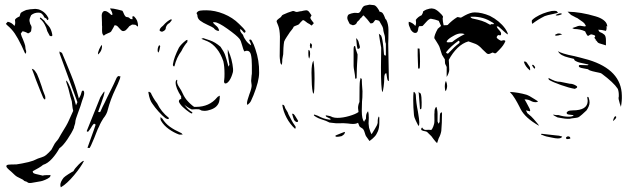

<svg xmlns="http://www.w3.org/2000/svg" viewBox="-20 -532 2701 821"><path d="M415 -467Q415 -473 418.5 -479Q422 -485 429 -485Q439 -485 456 -468Q461 -468 461 -471Q459 -483 451 -494Q450 -496 453 -496Q464 -496 484 -491L500 -487Q504 -487 505.5 -482.5Q507 -478 508 -477Q515 -459 522 -459Q528 -459 531.5 -456.5Q535 -454 538 -451Q539 -450 547 -450L546 -459V-460Q546 -462 549 -462.5Q552 -463 554 -461Q562 -453 566 -444Q571 -430 570 -418Q569 -419 564.5 -422Q560 -425 559 -426L546 -427Q544 -427 540 -424Q536 -421 533 -420Q529 -414 518 -403Q512 -399 507 -399Q501 -399 494.5 -406.5Q488 -414 483 -419Q478 -424 470 -424Q467 -417 455 -397Q453 -394 441 -389.5Q429 -385 424 -379Q418 -385 417 -392.5Q416 -400 416.5 -410.5Q417 -421 416 -424V-435Q416 -454 415 -465ZM72 -337Q56 -370 43 -389Q30 -408 12 -423Q12 -423 5 -430L13 -439Q30 -436 42 -421Q46 -430 45 -437Q44 -444 44 -447Q46 -454 64 -462Q65 -464 66 -469.5Q67 -475 70 -478Q77 -483 89 -488L95 -490H97Q109 -493 119 -493L130 -494Q135 -494 145 -492Q161 -487 173 -475Q181 -467 187 -455Q187 -454 187 -451.5Q187 -449 185 -447L183 -446Q182 -446 180.5 -448.5Q179 -451 178 -453L170 -457Q165 -468 159 -473Q153 -478 144 -478Q126 -478 113 -467Q106 -453 106 -445Q106 -441 107.5 -436.5Q109 -432 109 -430Q115 -421 115 -414L113 -399Q110 -393 100 -389Q96 -392 88.5 -395Q81 -398 77 -398Q75 -398 73 -394Q71 -390 69 -388Q72 -376 78 -364Q79 -361 84 -348.5Q89 -336 89 -325Q89 -322 90.5 -318.5Q92 -315 92 -310Q92 -305 88 -302Q76 -329 72 -337ZM182 -399 191 -382Q191 -379 196.5 -377.5Q202 -376 204 -381Q201 -401 193 -414Q190 -419 181 -428.5Q172 -438 170 -443Q167 -445 162.5 -449.5Q158 -454 153 -457Q150 -456 150.5 -453.5Q151 -451 153 -450Q163 -442 171 -427.5Q179 -413 182 -399ZM399 -299Q418 -315 416 -340Q410 -335 404 -321Q398 -307 399 -299ZM45 218Q50 223 64.5 229.5Q79 236 82 240Q83 242 89 243.5Q95 245 97 247Q101 252 115 250Q125 248 135 246.5Q145 245 155 243Q161 242 173 237Q185 232 191 227Q193 226 195 222Q197 218 195 216Q193 217 186 217H177Q167 217 163 219Q157 217 144 214.5Q131 212 125.5 209.5Q120 207 120 200Q130 195 144.5 186.5Q159 178 164 173Q184 167 202.5 146.5Q221 126 234 102Q249 92 268 64Q287 36 296 15Q296 11 299 3Q302 -5 302 -10Q302 -15 305.5 -26.5Q309 -38 312 -45Q327 -85 331 -101Q333 -106 336.5 -116.5Q340 -127 340 -133Q340 -145 334 -145L330 -142Q326 -125 319 -114L317 -111L315 -119Q303 -165 283.5 -213Q264 -261 261 -268L245 -306Q243 -307 240 -308.5Q237 -310 234 -312L235 -303L311 -95L305 -82Q298 -111 285 -145.5Q272 -180 264 -188Q263 -187 263 -185Q263 -182 265 -176Q267 -170 268 -167Q273 -153 277 -135Q279 -124 287 -99Q288 -94 289 -81.5Q290 -69 293 -58L274 -16Q267 1 241 42Q230 64 220 74L214 82Q212 85 207 95Q202 105 200 108Q189 121 177 131Q170 137 158.5 140.5Q147 144 142 146Q136 149 131 151Q126 153 122 155Q106 161 74 167Q69 168 50 171Q27 171 17 172Q7 173 7 179Q7 185 28 202ZM134 -190Q153 -141 165 -113Q166 -112 168 -109.5Q170 -107 172 -106Q174 -108 174 -113Q174 -118 173 -121Q167 -135 163.5 -145.5Q160 -156 158 -163Q146 -199 138 -216Q130 -229 126 -233Q124 -235 121 -236Q118 -237 116 -238Q122 -224 134 -190ZM351 28Q350 29 353 30.5Q356 32 357 31Q358 30 364 22Q368 17 370.5 12Q373 7 377 2Q381 -3 382.5 -3Q384 -3 389 1Q383 20 369 58L354 100L363 101Q364 100 366.5 95Q369 90 370 88L383 58Q386 51 392 35Q398 19 404 8Q407 0 412.5 -10Q418 -20 422 -26Q437 -44 441 -63Q452 -106 474 -152Q484 -172 493 -196L495 -206Q490 -205 485 -207Q480 -202 479 -200Q472 -184 466.5 -172.5Q461 -161 457 -153L437 -113Q428 -93 419 -76L409 -54Q408 -53 404.5 -52.5Q401 -52 400 -55Q401 -59 413.5 -92.5Q426 -126 427 -140Q425 -142 417.5 -129.5Q410 -117 409 -116ZM339 156Q334 154 316.5 171.5Q299 189 294 200Q286 204 272 213Q258 222 252 228Q238 246 238 259Q238 263 240 269Q266 254 296.5 217.5Q327 181 339 156Z M1053 -100Q1049 -92 1038 -83L1036 -90Q1036 -100 1046 -128Q1057 -156 1056 -168L1054 -185V-188Q1054 -194 1055 -199.5Q1056 -205 1056 -211Q1057 -214 1057 -220V-253Q1057 -281 1053 -298Q1049 -315 1036 -315Q1031 -315 1025 -312Q1022 -316 1019.5 -324.5Q1017 -333 1016 -336Q1010 -359 1004 -366Q993 -380 953 -408.5Q913 -437 898 -437H891Q891 -433 900 -425.5Q909 -418 911 -415Q916 -408 917 -401Q916 -400 914 -400Q909 -400 903 -403.5Q897 -407 894 -412Q887 -417 869 -425Q847 -435 835.5 -444Q824 -453 824 -467Q824 -469 822 -472Q820 -475 821 -477Q826 -485 835.5 -486.5Q845 -488 862 -488Q899 -488 937 -472.5Q975 -457 1002 -430L1020 -412L1029 -401Q1030 -400 1030 -398Q1030 -395 1027.5 -393Q1025 -391 1023 -393Q1013 -405 1008 -408Q1007 -407 1007 -404Q1007 -397 1012.5 -390.5Q1018 -384 1019 -383Q1023 -370 1032.5 -357.5Q1042 -345 1054 -338Q1053 -346 1046 -359V-360Q1046 -363 1050 -363Q1054 -363 1056 -359Q1066 -342 1072 -322Q1089 -273 1088 -221Q1088 -185 1064 -125Q1064 -124 1053 -100ZM677 -422Q660 -409 663 -400Q666 -398 669.5 -397Q673 -396 675 -397Q690 -403 689 -414Q693 -427 702 -432Q705 -433 708.5 -438Q712 -443 714 -445Q714 -450 712 -450Q695 -443 677 -422ZM868 -355Q890 -345 908 -322Q924 -302 935 -270Q940 -248 940 -217Q940 -200 939 -193Q938 -190 938 -185Q938 -175 944 -175Q952 -175 961 -188Q970 -201 976 -224Q978 -235 974 -257.5Q970 -280 964 -296L954 -321V-303L961 -255L957 -247Q948 -282 942.5 -297Q937 -312 923 -332Q900 -352 877.5 -359.5Q855 -367 849 -369L841 -366ZM726 -249Q735 -286 756 -314Q761 -325 768.5 -336Q776 -347 781 -352Q781 -359 782 -361Q781 -362 779 -361Q777 -360 776 -360Q755 -344 745 -328Q724 -286 720 -260Q718 -252 722 -249Q724 -247 726 -249ZM654 -317Q654 -329 660 -338Q661 -339 663 -337.5Q665 -336 665 -334Q662 -314 657 -307Q654 -310 654 -317ZM737 -191 738 -188 737 -181 738 -176Q739 -170 746 -159.5Q753 -149 755 -145Q766 -120 777 -106Q793 -87 810 -75H818Q875 -75 908 -115Q911 -119 915 -120.5Q919 -122 920 -123Q920 -108 917 -97Q914 -86 905 -77Q897 -69 882 -63.5Q867 -58 854 -58Q842 -58 837 -62Q831 -66 817 -65Q803 -64 800 -64Q780 -73 768 -85Q782 -64 802 -52Q803 -49 802 -48Q801 -47 798 -47Q794 -48 776 -62Q758 -76 750 -88Q749 -89 748 -91Q747 -93 746 -95Q745 -96 745 -99Q745 -103 748 -106Q751 -109 755 -108Q754 -114 755 -119Q731 -156 731 -179Q731 -184 733 -187.5Q735 -191 737 -191ZM632 -88Q642 -73 658 -55Q674 -37 687 -27Q695 -22 700 -23Q703 -25 702 -28Q669 -54 652 -90Q643 -101 635 -115Q627 -129 625 -135Q619 -138 617 -140Q615 -139 614.5 -137Q614 -135 615 -134Q620 -103 632 -88ZM666 -24Q666 -20 669 -15Q681 5 702 20Q723 35 745 43Q747 44 752 43.5Q757 43 761 44Q760 42 758 39.5Q756 37 753 36Q726 24 706.5 10Q687 -4 674 -25Q671 -26 667 -32Z M1503 -477Q1513 -475 1517.5 -479Q1522 -483 1526 -492Q1532 -506 1541 -508L1560 -512L1579 -510Q1586 -509 1594 -498Q1602 -487 1603 -482Q1613 -481 1617.5 -474Q1622 -467 1624.5 -460Q1627 -453 1628 -451Q1632 -447 1632 -447Q1641 -428 1641 -405V-397Q1641 -362 1640 -346L1643 -186Q1637 -184 1635 -200Q1633 -216 1632 -219Q1623 -219 1623 -197Q1623 -182 1620.5 -162Q1618 -142 1615 -138Q1609 -152 1609 -244L1610 -328Q1605 -352 1600 -388Q1603 -385 1606.5 -382.5Q1610 -380 1610 -379Q1616 -366 1620 -323L1622 -300Q1624 -293 1630 -295V-345Q1626 -354 1626 -373Q1626 -377 1623 -386.5Q1620 -396 1619 -403Q1619 -413 1612 -424.5Q1605 -436 1602 -442Q1599 -445 1586 -447Q1582 -444 1579.5 -440Q1577 -436 1574.5 -434Q1572 -432 1564 -432Q1552 -449 1535 -466Q1532 -466 1527.5 -459.5Q1523 -453 1520 -453Q1519 -449 1514.5 -445Q1510 -441 1507 -438Q1504 -426 1489 -424L1476 -429L1473 -434Q1465 -448 1465 -456Q1465 -461 1468 -467Q1470 -471 1482.5 -474.5Q1495 -478 1503 -477ZM1313 -423Q1311 -423 1307 -426.5Q1303 -430 1300 -431Q1295 -433 1287.5 -439.5Q1280 -446 1275 -446Q1271 -443 1266 -437.5Q1261 -432 1258 -428Q1253 -425 1247 -423Q1241 -421 1236 -418Q1234 -412 1226 -402.5Q1218 -393 1216 -389Q1214 -386 1206 -374Q1198 -362 1195 -354Q1193 -343 1192 -327Q1191 -311 1191 -300L1187 -278Q1187 -255 1183 -255Q1182 -256 1180 -260.5Q1178 -265 1178 -270Q1176 -284 1176 -292Q1177 -327 1177 -376Q1176 -406 1170 -421.5Q1164 -437 1163 -439V-441Q1163 -446 1171 -451.5Q1179 -457 1181 -459Q1183 -461 1184.5 -464Q1186 -467 1190 -469L1211 -478L1232 -485H1234Q1237 -485 1241 -483Q1245 -481 1248 -481Q1253 -481 1258 -482.5Q1263 -484 1268 -484Q1272 -485 1278.5 -486.5Q1285 -488 1289 -488Q1296 -488 1301 -482L1304 -478L1311 -468L1312 -466Q1312 -465 1309.5 -461.5Q1307 -458 1307 -456Q1307 -452 1313.5 -444Q1320 -436 1322 -433ZM1511 -359Q1513 -356 1514.5 -348.5Q1516 -341 1518 -336L1519 -331Q1519 -323 1509 -323Q1505 -337 1505 -347Q1505 -352 1504 -357Q1503 -362 1503 -367L1505 -368ZM1314 -338 1312 -325 1307 -327Q1305 -335 1305 -338Q1305 -340 1307 -348Q1314 -344 1314 -338ZM1492 -323Q1492 -333 1495.5 -335Q1499 -337 1500 -329Q1501 -321 1504.5 -312.5Q1508 -304 1509 -299Q1509 -286 1507 -260L1506 -239L1505 -198Q1505 -197 1502.5 -196Q1500 -195 1499 -196Q1498 -212 1495 -227.5Q1492 -243 1492 -250ZM1299 -319Q1300 -318 1301.5 -317Q1303 -316 1304 -316Q1306 -311 1306 -301Q1306 -290 1302 -281Q1297 -290 1299 -319ZM1321 -131Q1325 -141 1325 -195Q1325 -247 1320 -273Q1312 -259 1312 -221L1313 -183Q1313 -171 1315 -152Q1317 -133 1321 -131ZM1325 -42Q1328 -41 1332 -39.5Q1336 -38 1339 -37Q1364 -23 1391 -20Q1393 -20 1394 -23Q1392 -25 1386 -27.5Q1380 -30 1376 -32.5Q1372 -35 1373 -39Q1376 -38 1384.5 -37Q1393 -36 1402 -31Q1411 -28 1423 -28Q1446 -28 1473.5 -36Q1501 -44 1513 -53Q1511 -65 1511 -70Q1511 -83 1517 -96Q1517 -177 1519 -185L1522 -199L1527 -194Q1527 -178 1530 -142Q1530 -111 1528 -98L1527 -58Q1527 -23 1537 -11Q1538 -16 1541.5 -19.5Q1545 -23 1545 -26V-29Q1545 -39 1547 -45Q1548 -47 1550 -51Q1552 -55 1554 -56Q1557 -47 1557 -28L1556 -4L1558 14Q1563 33 1569 42Q1572 36 1582.5 20Q1593 4 1595 -7V-11Q1595 -28 1600 -34Q1602 -32 1602 -28Q1602 -24 1602 -22V-8Q1602 14 1596 29L1591 39Q1588 46 1582 52Q1574 61 1560 71L1545 50Q1543 47 1540 36.5Q1537 26 1534 22Q1533 19 1526 15Q1519 11 1517 8L1511 -7Q1503 -2 1489 -2Q1481 -2 1467 -4Q1445 -6 1436 -5H1416Q1413 -5 1389 -8Q1377 -15 1351 -23Q1344 -25 1333 -31Q1322 -37 1322 -40Q1322 -42 1325 -42ZM1242 19Q1246 12 1243 8Q1232 -7 1225 -21Q1218 -35 1213 -44Q1212 -50 1205 -60.5Q1198 -71 1198 -74Q1197 -79 1194 -82Q1191 -85 1187 -84Q1191 -56 1205.5 -28.5Q1220 -1 1242 19ZM1255 -15Q1254 -10 1250 -10Q1247 -10 1243 -13Q1239 -16 1237 -20Q1236 -23 1233.5 -30Q1231 -37 1229 -45Q1233 -47 1236.5 -43.5Q1240 -40 1245 -31.5Q1250 -23 1255 -15ZM1419 53H1421Q1429 53 1441 50Q1442 49 1447.5 45.5Q1453 42 1454 37Q1457 36 1453 32Q1445 35 1436.5 38.5Q1428 42 1418 46Q1409 50 1419 53Z M1756 -421Q1760 -430 1759 -437Q1758 -444 1758 -447Q1767 -460 1783 -467Q1789 -476 1789 -483Q1796 -488 1803 -491Q1806 -492 1817 -495L1826 -496Q1829 -496 1837 -494Q1850 -489 1864 -474Q1864 -474 1869 -469L1874 -462Q1875 -460 1873 -454V-451Q1873 -442 1877 -424Q1891 -424 1894 -425Q1913 -445 1934 -458Q1935 -459 1938 -459Q1941 -459 1945 -457.5Q1949 -456 1952 -457Q1957 -460 1968 -466Q1979 -472 1989.5 -475.5Q2000 -479 2010 -479Q2040 -479 2075 -464Q2116 -443 2140 -410Q2146 -401 2149.5 -393.5Q2153 -386 2150 -385Q2143 -390 2129.5 -402.5Q2116 -415 2112 -418Q2108 -420 2104 -419Q2105 -413 2111 -407Q2117 -401 2120.5 -395.5Q2124 -390 2122 -383Q2122 -381 2118 -381L2110 -382Q2103 -376 2104 -371Q2106 -367 2114 -362Q2122 -357 2125 -358Q2131 -360 2134 -360Q2140 -360 2141 -356Q2134 -338 2115 -319L2102 -306Q2100 -304 2097 -304Q2094 -304 2090.5 -306Q2087 -308 2085 -307Q2083 -306 2077.5 -303.5Q2072 -301 2069 -301Q2065 -301 2061 -304Q2058 -306 2043 -321Q2028 -338 2014 -344Q2007 -347 1999 -349.5Q1991 -352 1983 -355Q1958 -348 1936.5 -327Q1915 -306 1899 -276L1900 -260L1901 -233Q1901 -227 1897.5 -218Q1894 -209 1890 -203V-245Q1889 -249 1886 -254Q1883 -259 1883 -262L1882 -279Q1878 -284 1875.5 -289Q1873 -294 1870 -298L1859 -332Q1856 -339 1848 -351.5Q1840 -364 1837 -369Q1837 -382 1852 -409Q1856 -412 1859.5 -415.5Q1863 -419 1866 -421L1856 -443Q1841 -449 1822 -452Q1814 -451 1803 -438.5Q1792 -426 1787 -421Q1782 -420 1772 -420L1769 -413Q1767 -392 1759 -392L1756 -391Q1749 -391 1742 -398Q1735 -405 1735 -409L1731 -418Q1726 -428 1728 -439Q1745 -435 1756 -421ZM2000 -453Q2024 -448 2040 -443Q2056 -438 2074 -427Q2076 -426 2077.5 -426.5Q2079 -427 2079.5 -428Q2080 -429 2080 -429Q2081 -428 2093 -429Q2090 -435 2077 -441Q2057 -453 2034 -457.5Q2011 -462 1991 -460Q1995 -454 2000 -453ZM1898 -351Q1906 -351 1913 -352Q1933 -369 1967 -386Q1960 -389 1951 -389Q1936 -389 1918 -378Q1898 -367 1892 -358Q1890 -355 1890 -352Q1892 -351 1898 -351ZM1900 -307Q1923 -332 1943 -347Q1946 -350 1945 -353.5Q1944 -357 1941 -358Q1907 -334 1887 -308Q1894 -298 1900 -307ZM1766 -325Q1765 -305 1768 -239H1774Q1776 -243 1776 -269Q1776 -298 1774 -324ZM1892 -165Q1892 -174 1887 -186Q1882 -178 1882 -161Q1882 -147 1886 -142Q1892 -154 1892 -165ZM1747 -102Q1747 -74 1750 -42Q1751 -30 1758 -16Q1765 -2 1768 4Q1770 6 1770 6Q1773 6 1773 -9Q1773 -19 1767 -55Q1759 -94 1758 -126Q1758 -131 1753 -137Q1748 -143 1748 -132Q1747 -125 1747 -102ZM1776 -65Q1779 -64 1782 -68Q1783 -76 1783 -94Q1783 -119 1779 -132Q1778 -133 1775 -134.5Q1772 -136 1770 -140ZM1812 23Q1820 23 1824 24Q1829 19 1832.5 9.5Q1836 0 1837 -6Q1838 -15 1837.5 -30Q1837 -45 1838 -52V-56Q1838 -63 1841 -69Q1844 -75 1845 -75Q1847 -75 1849 -65Q1851 -55 1851 -46V-13Q1852 -12 1853 -8Q1854 -4 1855 -3Q1857 -5 1859 -9.5Q1861 -14 1860 -17L1861 -40Q1861 -47 1865.5 -50.5Q1870 -54 1870 -47Q1870 -5 1867 28Q1864 45 1856 59Q1850 76 1849 80Q1844 76 1834 63Q1825 49 1814 40L1807 33Q1804 30 1796.5 29Q1789 28 1786 26Q1781 25 1781 20Q1781 16 1785 13Q1791 24 1801 23.5Q1811 23 1812 23Z M2254 -441Q2254 -434 2256 -430Q2279 -448 2309 -463Q2319 -467 2344 -472L2366 -477L2361 -484Q2353 -487 2339 -485Q2300 -477 2270 -458Q2262 -453 2255 -446Q2254 -445 2254 -441ZM2527 -462Q2548 -456 2561 -446Q2574 -436 2576 -424L2577 -419L2573 -420L2574 -413Q2574 -406 2571 -400Q2553 -405 2538 -405Q2539 -402 2541.5 -398.5Q2544 -395 2545 -395Q2556 -391 2564 -384Q2571 -378 2571 -359.5Q2571 -341 2571 -338L2542 -347Q2536 -349 2533.5 -354Q2531 -359 2527 -360L2528 -362Q2528 -363 2524.5 -366.5Q2521 -370 2522 -372Q2525 -374 2525 -377Q2525 -381 2517 -383Q2511 -385 2509 -385Q2505 -385 2501 -382Q2497 -379 2494 -378Q2489 -383 2486 -389.5Q2483 -396 2482 -398Q2461 -408 2435 -408L2427 -412L2442 -417Q2452 -422 2460 -422Q2464 -422 2470 -420.5Q2476 -419 2480 -419Q2485 -419 2485 -422Q2485 -423 2482 -427Q2479 -431 2478 -433Q2473 -438 2463 -444.5Q2453 -451 2448 -455Q2444 -456 2435.5 -461Q2427 -466 2422 -468Q2419 -471 2414.5 -475Q2410 -479 2407 -482Q2464 -481 2527 -462ZM2364 -466Q2370 -466 2376 -469Q2382 -469 2382 -474L2377 -475Q2371 -475 2364.5 -472Q2358 -469 2356 -468Q2356 -467 2358.5 -466Q2361 -465 2364 -466ZM2384 -385Q2376 -389 2370 -389Q2363 -389 2359 -386Q2355 -385 2354.5 -384.5Q2354 -384 2355 -379Q2365 -379 2384 -385ZM2390 -303Q2409 -297 2436 -292Q2447 -289 2462 -285.5Q2477 -282 2497 -276Q2637 -233 2639 -124Q2640 -101 2635 -75Q2634 -77 2632.5 -83Q2631 -89 2630 -90Q2629 -95 2627 -101.5Q2625 -108 2625 -112Q2625 -117 2626 -119V-128Q2626 -134 2624.5 -142Q2623 -150 2621 -153Q2604 -179 2553 -217Q2549 -220 2540 -221.5Q2531 -223 2528 -224Q2525 -225 2513 -227.5Q2501 -230 2494 -236Q2491 -237 2473 -240Q2455 -243 2455 -249V-250Q2455 -254 2459 -254H2464L2493 -253L2497 -256L2460 -264Q2451 -266 2442.5 -270.5Q2434 -275 2435 -280Q2428 -282 2411 -286Q2394 -290 2382.5 -296.5Q2371 -303 2366 -313Q2374 -308 2390 -303ZM2246 -231Q2247 -231 2247 -235Q2247 -245 2243 -249Q2234 -263 2232 -265Q2226 -271 2220 -268Q2226 -247 2246 -231ZM2258 -255Q2262 -255 2267 -247Q2270 -244 2266 -238Q2264 -239 2260 -244.5Q2256 -250 2255 -254ZM2327 -191Q2343 -181 2378.5 -168.5Q2414 -156 2438 -152Q2448 -156 2448 -160Q2448 -164 2441 -167Q2429 -174 2416 -174L2377 -182Q2364 -182 2353 -186Q2342 -190 2325 -199ZM2271 -95Q2279 -95 2280 -99L2266 -108Q2243 -123 2231 -127Q2196 -137 2160 -139Q2172 -127 2182.5 -109.5Q2193 -92 2201 -76L2206 -66Q2225 -28 2285 6Q2283 1 2273.5 -9.5Q2264 -20 2262 -23Q2254 -33 2235 -48L2229 -60L2246 -56Q2247 -57 2247 -59Q2247 -65 2237 -82Q2233 -90 2229.5 -96Q2226 -102 2223 -107Q2233 -107 2239.5 -105Q2246 -103 2255 -98Q2262 -95 2271 -95ZM2368 -40Q2391 -33 2411 -33Q2429 -33 2433 -39Q2433 -40 2421 -41Q2409 -42 2406 -44Q2403 -46 2403 -49Q2403 -53 2409 -56.5Q2415 -60 2429 -60Q2492 -60 2493 -100Q2493 -105 2491 -115Q2493 -121 2497 -115Q2501 -103 2501 -94Q2501 -79 2488 -60Q2481 -53 2469 -42.5Q2457 -32 2452 -30Q2445 -28 2434.5 -27Q2424 -26 2416 -24H2406Q2397 -24 2384 -26.5Q2371 -29 2364 -30Q2361 -32 2352.5 -36Q2344 -40 2346 -42Q2357 -39 2368 -40ZM2615 -31Q2615 -35 2612 -35Q2609 -35 2606 -29.5Q2603 -24 2601 -14Q2615 -25 2615 -31ZM2365 60Q2356 60 2338 56Q2313 52 2301 46Q2296 45 2294 43Q2292 41 2296 40L2340 45L2358 47Q2370 47 2384 52Q2381 60 2365 60ZM2402 62Q2401 61 2400.5 58.5Q2400 56 2401 55Q2405 51 2409 51Q2414 51 2417 54Q2418 55 2418.5 57.5Q2419 60 2418 61Q2406 64 2402 62Z"/></svg>

Font: BM Euljiro oraeorae
Style: Regular
Weight: 400
Designer: Bongjin Kim; Bomjun Kim; Myungsoo Han; Hyesun Chae; Mikyoung Jeong; Wujin Sim; Minjae Kang; Suwha Jang;
Foundry: Sandoll Inc.
Version: Version 1.000;hotconv 1.0.109;makeexe 2.5.65596